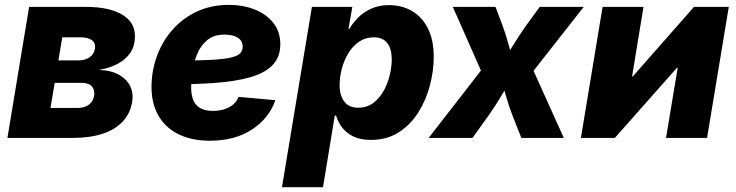

<svg xmlns="http://www.w3.org/2000/svg" viewBox="-20 -571 3048 795"><path d="M10.7 0 100.6 -542.5H335Q439.9 -542.5 494.4 -505.1Q548.8 -467.8 536.6 -395.5Q529.8 -353 491.7 -322.8Q453.6 -292.5 389.6 -281.7Q442.9 -279.3 475.1 -260Q507.3 -240.7 520.3 -211.7Q533.2 -182.6 527.3 -149.4Q519.5 -101.6 488.5 -68.1Q457.5 -34.7 405.3 -17.3Q353 0 281.7 0ZM189 -124H301.3Q329.1 -124 347.2 -137Q365.2 -149.9 369.6 -173.8Q373.5 -198.7 360.1 -213.4Q346.7 -228 318.4 -228H206.5ZM221.7 -320.8H302.7Q332 -320.8 350.6 -333.5Q369.1 -346.2 373 -368.7Q377 -391.6 361.1 -404.1Q345.2 -416.5 314 -416.5H237.8Z M849.6 11.7Q773.9 11.7 719.2 -15.1Q664.6 -42 635.5 -93Q606.4 -144 607.4 -215.8Q608.4 -283.2 631.6 -343.8Q654.8 -404.3 697 -450.9Q739.3 -497.6 797.6 -524.2Q856 -550.8 927.2 -550.8Q986.8 -550.8 1035.2 -531.5Q1083.5 -512.2 1112.1 -475.8Q1140.6 -439.5 1140.6 -387.7Q1140.6 -334.5 1108.4 -301.3Q1076.2 -268.1 1014.6 -250.7Q953.1 -233.4 865.2 -227.3Q777.3 -221.2 666 -221.2L682.6 -319.8Q777.8 -319.8 837.2 -322.3Q896.5 -324.7 928.7 -331.1Q960.9 -337.4 972.9 -348.9Q984.9 -360.4 984.9 -377.9Q984.9 -401.4 965.1 -414.6Q945.3 -427.7 909.7 -427.7Q865.2 -427.7 837.9 -404.8Q810.5 -381.8 796.4 -347.2Q782.2 -312.5 777.1 -275.9Q772 -239.3 771.5 -211.9Q771 -183.1 778.8 -160.4Q786.6 -137.7 806.6 -124.8Q826.7 -111.8 862.3 -111.8Q900.9 -111.8 929 -127Q957 -142.1 967.8 -169.9L1120.1 -156.2Q1094.2 -81.1 1023.2 -34.7Q952.1 11.7 849.6 11.7Z M1147.5 204.1 1271.5 -542.5H1439L1422.9 -451.7H1426.8Q1441.9 -477.5 1464.8 -500Q1487.8 -522.5 1519.3 -536.1Q1550.8 -549.8 1590.3 -549.8Q1643.1 -549.8 1684.8 -526.1Q1726.6 -502.4 1751.2 -454.6Q1775.9 -406.7 1775.9 -335Q1775.9 -278.3 1760.3 -218Q1744.6 -157.7 1712.6 -106.4Q1680.7 -55.2 1631.6 -23.4Q1582.5 8.3 1515.1 8.3Q1471.7 8.3 1442.4 -6.3Q1413.1 -21 1396 -43.9Q1378.9 -66.9 1371.6 -92.3H1366.2L1317.4 204.1ZM1462.4 -125Q1499.5 -125 1525.9 -145Q1552.2 -165 1569.3 -196Q1586.4 -227.1 1594.2 -261.5Q1602.1 -295.9 1602.1 -324.7Q1602.1 -368.2 1583.7 -392.3Q1565.4 -416.5 1528.3 -416.5Q1493.7 -416.5 1467 -398.4Q1440.4 -380.4 1422.6 -351.1Q1404.8 -321.8 1395.5 -287.1Q1386.2 -252.4 1386.2 -219.2Q1386.2 -175.3 1405.8 -150.1Q1425.3 -125 1462.4 -125Z M1754.9 0 2020 -341.3 1999 -216.3 1855 -542.5H2031.7L2060.5 -466.3Q2075.7 -424.8 2086.9 -382.6Q2098.1 -340.3 2109.9 -300.3H2051.8Q2077.6 -339.8 2103.8 -382.3Q2129.9 -424.8 2159.2 -466.3L2214.8 -542.5H2397L2140.1 -215.3L2161.1 -339.8L2314.5 0H2138.7L2102.5 -91.3Q2086.4 -132.8 2074.5 -175.5Q2062.5 -218.3 2049.8 -257.8H2107.4Q2082 -218.3 2056.6 -175.5Q2031.2 -132.8 2002 -91.3L1936.5 0Z M2907.7 0H2737.8L2786.1 -290.5H2783.2L2525.9 0H2385.3L2475.1 -542.5H2644.5L2597.2 -254.4H2600.1L2853.5 -542.5H2997.6Z"/></svg>

Font: Inter 16pt ExtraBold
Style: Italic
Weight: 800
Italic angle: -9.3988°
Version: Version 4.001;git-66647c0bb